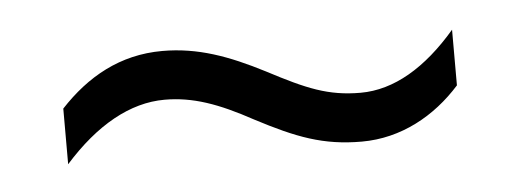

<svg xmlns="http://www.w3.org/2000/svg" viewBox="-25 -448 512 189"><g transform="rotate(-5 230.5 -353.0)"><path d="M223 -331C263 -310 289 -300 327 -300C366 -300 400 -319 425 -347V-402C395 -367 363 -348 330 -348C298 -348 277 -357 239 -377C204 -395 174 -406 139 -406C97 -406 64 -387 37 -358V-303C69 -339 103 -358 137 -358C165 -358 190 -349 223 -331Z"/></g></svg>

Font: Noto Sans Malayalam Condensed Light
Style: Regular
Weight: 300
Width: 3
Designer: Jelle Bosma - Monotype Design Team
Foundry: Monotype Imaging Inc.
Version: Version 2.104